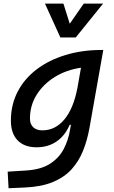

<svg xmlns="http://www.w3.org/2000/svg" viewBox="-20 -796 626 1051"><path d="M26.9 234.4 22 143.6 124.5 137.2Q206.1 131.8 255.1 99.6Q304.2 67.4 329.1 19Q354 -29.3 362.8 -82.5L368.2 -112.8H361.3Q336.4 -53.7 289.8 -21.7Q243.2 10.3 180.7 10.3Q113.3 10.3 76.4 -27.8Q39.6 -65.9 39.6 -135.3Q39.6 -223.1 76.9 -294.7Q114.3 -366.2 181.6 -417Q249 -467.8 339.6 -495.1Q430.2 -522.5 536.1 -522.5H545.4L470.2 -98.1Q458 -29.3 434.8 28.8Q411.6 86.9 371.6 130.9Q331.5 174.8 268.8 200.7Q206.1 226.6 114.7 230.5ZM423.3 -425.3Q343.3 -413.6 280.3 -374.8Q217.3 -335.9 180.7 -277.3Q144 -218.8 144 -147.5Q144 -116.2 161.9 -99.4Q179.7 -82.5 212.4 -82.5Q282.7 -82.5 332.5 -142.3Q382.3 -202.1 403.8 -314.5ZM310.5 -590.8 226.1 -776.4H327.1L361.8 -666L438.5 -776.4H544.4L394.5 -590.8Z"/></svg>

Font: Cascadia Mono
Style: Italic
Weight: 400
Italic angle: -10°
Monospace: yes
Designer: Aaron Bell
Foundry: Saja Typeworks
Version: Version 2404.023; ttfautohint (v1.8.4)